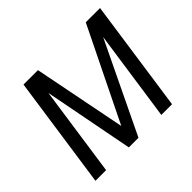

<svg xmlns="http://www.w3.org/2000/svg" viewBox="-162 -960 1185 1185"><g transform="rotate(-45 431.0 -367.0)"><path d="M164.5 -734H290.5L410.5 -126.5L708 -734H832.5L727 0H633.5L719.5 -594L434 0H350L236.5 -588.5L151.5 0H58.5Z"/></g></svg>

Font: 1883 Sans
Style: Italic
Weight: 400
Italic angle: -8°
Designer: 1883 Sans project is a fork of Public Sans.
Version: Version 1.009